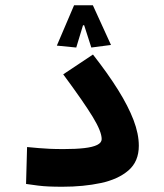

<svg xmlns="http://www.w3.org/2000/svg" viewBox="-20 -710 626 734"><path d="M218.8 3.9Q188.5 3.9 167 2.9Q145.5 2 125.5 -0.5Q105.5 -2.9 79.6 -6.8L83.5 -147.9Q108.9 -145.5 128.7 -143.8Q148.4 -142.1 170.7 -141.1Q192.9 -140.1 223.6 -140.1Q269.5 -140.1 302 -143.8Q334.5 -147.5 351.6 -156Q368.7 -164.6 368.7 -178.2Q368.7 -207 334.7 -262.9Q300.8 -318.8 221.7 -425.8L335.4 -501.5Q392.1 -429.2 431.2 -366.7Q470.2 -304.2 490.5 -251.2Q510.7 -198.2 510.7 -152.8Q510.7 -92.8 471.2 -58.6Q431.6 -24.4 365.5 -10.3Q299.3 3.9 218.8 3.9ZM335 -689.9 404.3 -538.1 329.1 -528.3 301.8 -613.3H293.9L280.8 -645.5H307.1L271.5 -528.3L197.3 -535.6L263.2 -689.9Z"/></svg>

Font: Cascadia Code
Style: Regular
Weight: 400
Monospace: yes
Designer: Aaron Bell
Foundry: Saja Typeworks
Version: Version 2106.017